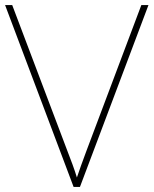

<svg xmlns="http://www.w3.org/2000/svg" viewBox="-20 -734 603 754"><path d="M563 -714 294 0H269L0 -714H28L244 -143Q255 -115 265 -87.5Q275 -60 282 -37Q290 -60 298.5 -84.5Q307 -109 320 -143L535 -714Z"/></svg>

Font: Noto Sans Thin
Style: Regular
Weight: 100
Designer: Monotype Design Team
Foundry: Monotype Imaging Inc.
Version: Version 2.007